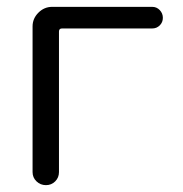

<svg xmlns="http://www.w3.org/2000/svg" viewBox="-20 -540 535 560"><path d="M75 -38V-463Q75 -486 92 -503Q109 -520 132 -520H424Q437 -520 446 -510.5Q455 -501 455 -488Q455 -475 446 -466Q437 -457 424 -457H161Q152 -457 152 -448V-38Q152 -22 141 -11Q130 0 114 0Q98 0 86.5 -11Q75 -22 75 -38Z"/></svg>

Font: Rounded Mplus 1c
Style: Regular
Weight: 400
Version: Version 1.059.20150529